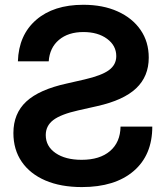

<svg xmlns="http://www.w3.org/2000/svg" viewBox="-20 -759 683 791"><path d="M317.4 11.7Q230.5 11.7 167.2 -15.4Q104 -42.5 69.6 -92.5Q35.2 -142.6 35.2 -210.9Q35.2 -291.5 88.4 -340.8Q141.6 -390.1 255.4 -415L328.1 -431.6Q398.4 -447.8 428.7 -470Q459 -492.2 459 -527.8Q459 -571.3 421.1 -599.1Q383.3 -627 323.7 -627Q261.2 -627 222.9 -594.7Q184.6 -562.5 180.7 -506.3H53.7Q57.1 -614.7 128.9 -677Q200.7 -739.3 323.2 -739.3Q404.3 -739.3 464.8 -711.9Q525.4 -684.6 559.1 -635.7Q592.8 -586.9 592.8 -521.5Q592.8 -444.3 541 -395.3Q489.3 -346.2 380.4 -321.8L302.2 -304.2Q230.5 -288.1 199.5 -264.4Q168.5 -240.7 168.5 -202.6Q168.5 -156.2 209 -128.4Q249.5 -100.6 316.4 -100.6Q391.1 -100.6 433.3 -136.7Q475.6 -172.9 476.6 -237.3H607.4Q607.4 -120.1 530.5 -54.2Q453.6 11.7 317.4 11.7Z"/></svg>

Font: Inter Display Semi Bold
Style: Regular
Weight: 600
Designer: Rasmus Andersson
Foundry: rsms
Version: Version 4.000;git-37864ae